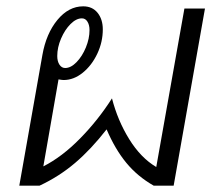

<svg xmlns="http://www.w3.org/2000/svg" viewBox="-20 -587 695 607"><path d="M628 -560 529 0H466Q415 -29 379.5 -72Q344 -115 317 -178Q268 -115 217.5 -72Q167 -29 105 0H41L114 -413Q126 -481 161.5 -524Q197 -567 243 -567Q272 -567 288.5 -546.5Q305 -526 305 -494Q305 -454 287.5 -417Q270 -380 241.5 -357Q213 -334 181 -334Q177 -334 165 -336L117 -61Q176 -91 233 -149Q290 -207 334 -276Q352 -206 388.5 -147Q425 -88 474 -59L563 -560ZM161 -410Q161 -393 168 -382.5Q175 -372 186 -372Q204 -372 222 -390.5Q240 -409 251.5 -437Q263 -465 263 -492Q263 -508 256.5 -518.5Q250 -529 239 -529Q221 -529 203 -511Q185 -493 173 -465Q161 -437 161 -410Z"/></svg>

Font: KoHo
Style: Italic
Weight: 400
Italic angle: -10°
Designer: Cadson Demak & Katatrad Team
Foundry: Cadson Demak Co.,Ltd.
Version: Version 1.000